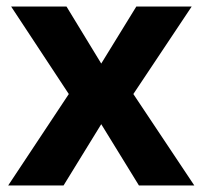

<svg xmlns="http://www.w3.org/2000/svg" viewBox="-20 -566 618 586"><path d="M190 -279 14 -546H183L289 -372L396 -546H565L387 -279L573 0H404L289 -187L174 0H5Z"/></svg>

Font: Noto Sans Gurmukhi UI
Style: Bold
Weight: 700
Designer: Jelle Bosma - Monotype Design Team
Foundry: Monotype Imaging Inc.
Version: Version 2.004; ttfautohint (v1.8.4.7-5d5b)